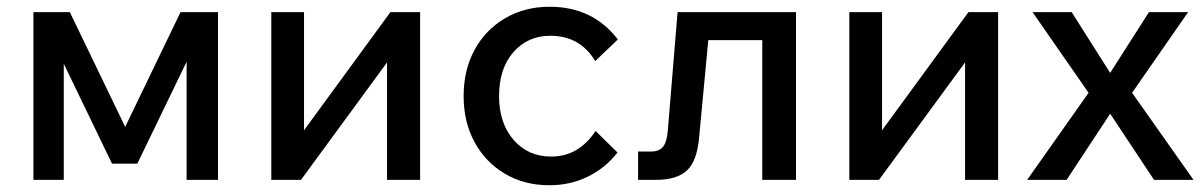

<svg xmlns="http://www.w3.org/2000/svg" viewBox="-20 -533 3564 569"><path d="M79 0V-497H187L351 -157L515 -497H626V0H533V-350L387 -48H312L169 -344V0Z M784 0V-497H881V-147L1137 -497H1225V0H1127V-348L872 0Z M1745 -145 1810 -81Q1774 -35 1722 -9.5Q1670 16 1608 16Q1534 16 1476.5 -18Q1419 -52 1386.5 -111.5Q1354 -171 1354 -248Q1354 -326 1386.5 -385.5Q1419 -445 1477 -479Q1535 -513 1609 -513Q1737 -513 1811 -416L1744 -352Q1699 -427 1611 -427Q1544 -427 1501.5 -378.5Q1459 -330 1459 -248Q1459 -168 1502 -118.5Q1545 -69 1613 -69Q1655 -69 1688 -88.5Q1721 -108 1745 -145Z M1871 0V-84H1910Q1933 -84 1944.5 -97.5Q1956 -111 1959 -145L1988 -497H2339V0H2239V-414H2079L2052 -127Q2046 -56 2016 -28Q1986 0 1924 0Z M2497 0V-497H2594V-147L2850 -497H2938V0H2840V-348L2585 0Z M3141 0H3024L3206 -258L3040 -497H3156L3270 -317L3385 -497H3501L3335 -258L3517 0H3400L3270 -196Z"/></svg>

Font: Wix Madefor Text Medium
Style: Regular
Weight: 500
Designer: Dalton Maag Ltd
Foundry: Dalton Maag Ltd
Version: Version 3.100